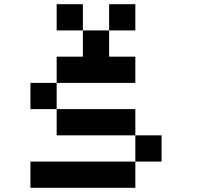

<svg xmlns="http://www.w3.org/2000/svg" viewBox="-20 -895 1040 915"><path d="M125 -500H250V-375H125ZM625 -250H750V-125H625ZM125 -125H625V0H125ZM250 -375H625V-250H250ZM375 -750H500V-625H625V-500H250V-625H375ZM250 -875H375V-750H250ZM500 -875H625V-750H500Z"/></svg>

Font: Pixel Operator Mono 8
Style: Regular
Weight: 400
Monospace: yes
Designer: Jayvee Enaguas (HarvettFox96)
Foundry: The Grandoplex Project
Version: Version 1.5.0 (October 25, 2015)